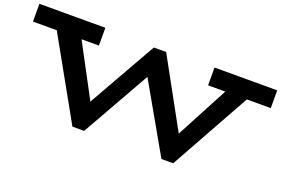

<svg xmlns="http://www.w3.org/2000/svg" viewBox="-104 -981 1887 1289"><g transform="rotate(20 839.5 -336.5)"><path d="M1689 -559H1518L1200 13H1116L839 -473L564 13H480L160 -559H-10V-686H461V-559H337L536 -186L812 -673H900L1167 -187L1364 -559H1241V-686H1689Z"/></g></svg>

Font: BioRhyme Expanded ExtraBold
Style: Regular
Weight: 800
Width: 7
Designer: Aoife Mooney
Foundry: Aoife Mooney Type
Version: Version 1.000